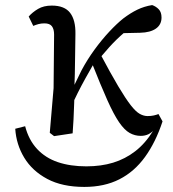

<svg xmlns="http://www.w3.org/2000/svg" viewBox="-20 -525 683 756"><path d="M312 211Q225 211 166 179.5Q107 148 75.5 96Q44 44 40 -18L79 -28Q93 26 126 61.5Q159 97 208 113.5Q257 130 320 130Q378 130 425.5 115.5Q473 101 512.5 70.5Q552 40 583 -10L581 -21L592 -19Q578 -3 564.5 3.5Q551 10 534 10Q511 10 490.5 -1.5Q470 -13 449 -43.5Q428 -74 402.5 -131Q377 -188 341 -279L372 -318Q416 -235 445.5 -185.5Q475 -136 495 -110.5Q515 -85 530.5 -76.5Q546 -68 561 -68Q575 -68 586 -70.5Q597 -73 604 -76L620 -47Q593 35 551 93Q509 151 450 181Q391 211 312 211ZM193 11 176 -2 191 -178 193 -389Q193 -410 184.5 -421.5Q176 -433 155 -433Q142 -433 131 -430Q120 -427 111 -423L93 -460Q108 -477 130 -490Q152 -503 184 -503Q234 -503 256 -474.5Q278 -446 277 -391Q276 -344 275.5 -288.5Q275 -233 273 -181L274 -179Q273 -149 272 -117Q271 -85 269.5 -55Q268 -25 266 0ZM257 -97 239 -172H264L301 -248Q324 -291 352.5 -330Q381 -369 410.5 -400.5Q440 -432 465 -452Q494 -474 521 -487Q548 -500 579 -505Q594 -500 605 -488.5Q616 -477 616 -456Q616 -428 594 -412.5Q572 -397 532 -396L444 -394L533 -444Q500 -423 469 -396.5Q438 -370 410 -339Q382 -308 355 -273L346 -269Q331 -243 315.5 -215Q300 -187 285.5 -158Q271 -129 257 -97Z"/></svg>

Font: Source Serif 4
Style: Regular
Weight: 400
Designer: Frank Grießhammer
Foundry: Adobe Systems Incorporated
Version: Version 4.004;hotconv 1.0.116;makeotfexe 2.5.65601